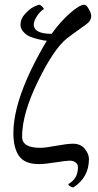

<svg xmlns="http://www.w3.org/2000/svg" viewBox="-20 -697 418 819"><path d="M293 102.5Q288.1 102.5 279.8 98.1Q271.5 93.8 271.5 87.9Q312.5 65.4 312.5 16.6Q312.5 2.9 302.2 -4.4Q292 -11.7 277.3 -11.7Q262.7 -11.7 217.3 -4.4Q171.9 2.9 145.5 2.9Q85.9 2.9 61.5 -31.2Q37.1 -65.4 37.1 -128.9Q37.1 -283.2 179.7 -523.4Q174.8 -523.4 167.5 -524.4Q160.2 -525.4 140.6 -530.3Q121.1 -535.2 106.4 -541.5Q91.8 -547.9 79.6 -561.5Q67.4 -575.2 67.4 -591.8Q67.4 -616.2 86.4 -637.2Q105.5 -658.2 120.6 -666Q135.7 -673.8 145.5 -676.8Q152.3 -676.8 159.7 -669.4Q167 -662.1 167 -658.2Q152.3 -650.4 138.2 -628.9Q124 -607.4 124 -592.8Q124 -552.7 200.2 -552.7Q237.3 -604.5 278.3 -640.6Q319.3 -676.8 339.8 -676.8Q348.6 -676.8 358.9 -658.2Q369.1 -639.6 369.1 -629.9Q369.1 -608.4 348.6 -593.8Q343.8 -589.8 312 -567.4Q280.3 -544.9 265.6 -533.2Q210 -489.3 142.1 -350.6Q74.2 -211.9 74.2 -113.3Q74.2 -66.4 152.3 -66.4Q171.9 -66.4 219.7 -75.2Q267.6 -84 291 -84Q324.2 -84 341.8 -62Q359.4 -40 359.4 -18.6Q359.4 59.6 293 102.5Z"/></svg>

Font: Crimson Text
Style: Regular
Weight: 400
Version: Version 0.13